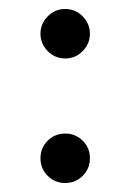

<svg xmlns="http://www.w3.org/2000/svg" viewBox="-20 -393 288 427"><path d="M70 -41Q70 -64 86 -80Q102 -96 125 -96Q148 -96 164 -80Q180 -64 180 -41Q180 -18 164 -2Q148 14 125 14Q102 14 86 -2Q70 -18 70 -41ZM70 -318Q70 -340 86 -356.5Q102 -373 125 -373Q148 -373 164 -356.5Q180 -340 180 -318Q180 -296 164 -279.5Q148 -263 125 -263Q102 -263 86 -279.5Q70 -296 70 -318Z"/></svg>

Font: EB Garamond
Style: Regular
Weight: 400
Version: Version 0.012